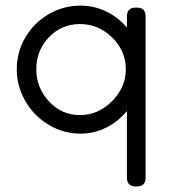

<svg xmlns="http://www.w3.org/2000/svg" viewBox="-20 -467 606 687"><path d="M469.2 200.2H465.8Q434.1 200.2 434.1 168V-69.8Q403.3 -32.2 360.1 -10.5Q316.9 11.2 268.1 11.2Q207 11.2 154.1 -20.5Q101.1 -52.2 70.6 -105.5Q40 -158.7 40 -219.2Q40 -280.8 70.8 -333.3Q101.6 -385.7 154.1 -416.3Q206.5 -446.8 268.1 -446.8Q317.4 -446.8 360.4 -425.8Q403.3 -404.8 434.1 -368.2V-408.2Q434.1 -439.9 465.8 -439.9H469.2Q501 -439.9 501 -408.2V168Q501 200.2 469.2 200.2ZM266.1 -55.2Q331.1 -55.2 380.6 -104.7Q430.2 -154.3 430.2 -219.2Q430.2 -285.2 381.1 -333Q332 -380.9 266.1 -380.9Q200.2 -380.9 155 -333.7Q109.9 -286.6 109.9 -219.2Q109.9 -152.8 155.3 -104Q200.7 -55.2 266.1 -55.2Z"/></svg>

Font: Arcon Rounded-
Style: Regular
Weight: 400
Designer: M. Zarth
Foundry: martin zarth - visuelle & digitale kommunikation
Version: Version 1.110;PS 001.110;hotconv 1.0.70;makeotf.lib2.5.58329